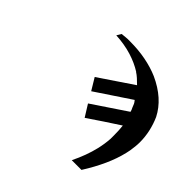

<svg xmlns="http://www.w3.org/2000/svg" viewBox="-137 -686 811 811"><g transform="rotate(45 269.0 -280.5)"><path d="M160 -542 180 -544Q186 -545 193.5 -545Q201 -545 208 -545Q257 -545 301 -536.5Q345 -528 382 -512Q474 -470 511 -397Q524 -368 531 -336.5Q538 -305 538 -273Q538 -260 536.5 -246.5Q535 -233 533 -220Q532 -215 531 -210.5Q530 -206 529 -201Q519 -158 498 -111.5Q477 -65 446 -16H388Q417 -75 430 -130Q434 -147 436.5 -163.5Q439 -180 440 -196V-216Q440 -248 437 -272Q403 -250 366 -225.5Q329 -201 300 -181L267 -234L419 -336Q418 -341 416 -345.5Q414 -350 412 -354Q407 -366 405.5 -370Q404 -374 396 -384Q359 -359 316.5 -331Q274 -303 240 -280L208 -333L359 -435Q347 -447 337 -456Q327 -465 316 -472H317Q284 -493 242 -506Q200 -519 148 -522Z"/></g></svg>

Font: Libertinus Serif SemiBold
Style: Italic
Weight: 600
Italic angle: -11.5°
Designer: Philipp H. Poll, Khaled Hosny
Foundry: Caleb Maclennan
Version: Version 7.051;RELEASE